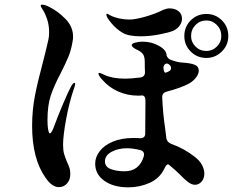

<svg xmlns="http://www.w3.org/2000/svg" viewBox="-20 -790 1040 825"><path d="M303 -429Q303 -424 299 -413Q278 -353 264.5 -280Q251 -207 251 -168Q251 -144 255.5 -128.5Q260 -113 268 -94Q276 -77 279 -67Q282 -57 282 -42Q282 -17 268 -1.5Q254 14 233 14Q203 14 176 -26Q118 -107 118 -249Q118 -316 130 -378Q142 -440 165 -525Q180 -583 188 -620Q191 -631 191 -652Q191 -682 182.5 -707.5Q174 -733 165 -746Q163 -750 159 -756Q155 -762 155 -766Q155 -770 160 -770Q174 -770 194 -759Q230 -741 262 -708Q294 -675 294 -632Q294 -623 293 -619Q287 -578 274.5 -547.5Q262 -517 240 -474Q212 -421 198 -379Q184 -337 184 -273Q184 -249 187 -233Q190 -217 194 -217Q202 -217 214 -251Q228 -290 251.5 -345Q275 -400 284 -416Q294 -434 299 -434Q303 -434 303 -429ZM437 -727Q437 -731 440 -731Q442 -731 447 -728Q452 -725 454 -724Q469 -716 491 -711Q513 -706 536 -706Q561 -706 605 -718.5Q649 -731 682 -748Q698 -754 708 -754Q732 -754 747 -742Q762 -730 762 -710Q762 -694 752 -680Q742 -666 725 -658Q706 -650 664.5 -642Q623 -634 585 -634Q532 -634 507 -649Q481 -664 459 -690Q437 -716 437 -727ZM961 -635Q961 -596 933 -568.5Q905 -541 867 -541Q827 -541 799.5 -568.5Q772 -596 772 -635Q772 -675 799.5 -702.5Q827 -730 867 -730Q906 -730 933.5 -702.5Q961 -675 961 -635ZM931 -635Q931 -663 912 -682.5Q893 -702 867 -702Q839 -702 820 -682.5Q801 -663 801 -635Q801 -609 820 -590Q839 -571 867 -571Q893 -571 912 -590Q931 -609 931 -635ZM858 -44Q858 -23 846 -9.5Q834 4 818 4Q804 4 788.5 -7.5Q773 -19 753 -40Q733 -60 706 -82L702 -84Q695 -84 687 -67Q667 -24 623.5 -4.5Q580 15 531 15Q468 15 428.5 -13Q389 -41 389 -87Q389 -115 408.5 -140.5Q428 -166 465 -181.5Q502 -197 553 -197Q573 -197 582 -196Q604 -196 604 -216L605 -358Q605 -380 589 -380Q584 -379 574 -379Q528 -379 487.5 -397Q447 -415 418 -449Q412 -455 407.5 -462.5Q403 -470 403 -474Q403 -477 406 -477Q410 -477 417 -473.5Q424 -470 429 -468Q464 -452 519 -452Q541 -452 583 -457Q603 -460 603 -480Q602 -495 602 -523Q602 -548 593.5 -558.5Q585 -569 569 -576Q546 -587 546 -596Q546 -603 561.5 -607Q577 -611 592 -611Q632 -611 664 -592.5Q696 -574 696 -551Q701 -539 711 -534Q741 -522 765 -521Q798 -519 816 -512Q834 -505 834 -486Q834 -472 822 -456.5Q810 -441 792 -431Q757 -412 695 -396Q676 -390 677 -371Q680 -302 690 -235Q694 -206 695 -195Q698 -178 718 -171Q773 -151 817 -116Q838 -100 848 -81Q858 -62 858 -44ZM697 -517Q686 -517 682 -501Q684 -475 693 -478Q702 -481 708 -485Q715 -489 715 -498Q715 -507 705 -514Q701 -517 697 -517ZM598 -119Q599 -121 599 -126Q599 -141 583 -145Q551 -153 526 -153Q487 -153 459 -137.5Q431 -122 431 -97Q431 -73 456 -63.5Q481 -54 515 -54Q579 -54 598 -119Z"/></svg>

Font: Shippori Mincho B1
Style: Bold
Weight: 700
Designer: FONTDASU
Foundry: FONTDASU / Google Inc. / but / Adobe
Version: Version 3.110; ttfautohint (v1.8.3)